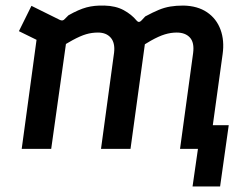

<svg xmlns="http://www.w3.org/2000/svg" viewBox="-20 -535 896 690"><path d="M672 135 699 -53 689 -85H802L771 135ZM58 0 118 -441 158 -369 48 -423 93 -514 196 -463Q206 -459 212 -466L226 -480Q263 -501 291 -508.5Q319 -516 355 -515Q396 -514 424.5 -498.5Q453 -483 471 -461Q479 -451 489 -462L502 -476Q530 -491 550.5 -499.5Q571 -508 592 -511.5Q613 -515 639 -515Q690 -514 724 -491Q758 -468 772.5 -428.5Q787 -389 780 -340L733 0H627L674 -344Q679 -382 662.5 -400Q646 -418 615 -418Q594 -418 572.5 -411.5Q551 -405 522.5 -389Q494 -373 449 -343L505 -408L449 0H343L390 -346Q394 -381 378 -399.5Q362 -418 332 -418Q310 -418 289.5 -412Q269 -406 240.5 -390.5Q212 -375 166 -346L224 -427L164 0Z"/></svg>

Font: Finlandica Medium
Style: Italic
Weight: 500
Italic angle: -8°
Designer: Niklas Ekholm, Juho Hiilivirta, Jaakko Suomalainen
Foundry: Helsinki Type Studio
Version: Version 1.063